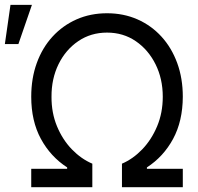

<svg xmlns="http://www.w3.org/2000/svg" viewBox="-80 -784 830 804"><path d="M50.8 0V-77.1H201.2V-83Q131.8 -127.9 91.3 -202.4Q50.8 -276.9 50.8 -378.9Q50.8 -456.1 74 -520Q97.2 -584 139.9 -630.6Q182.6 -677.2 240.7 -702.9Q298.8 -728.5 368.2 -728.5Q437.5 -728.5 495.6 -702.9Q553.7 -677.2 596.2 -630.6Q638.7 -584 662.1 -520Q685.5 -456.1 685.5 -378.9Q685.1 -276.9 644.8 -202.4Q604.5 -127.9 535.2 -83V-77.1H685.5V0H430.7V-98.6Q476.6 -118.2 515.4 -158.4Q554.2 -198.7 577.9 -255.1Q601.6 -311.5 601.6 -378.9Q601.6 -454.1 571.3 -514.9Q541 -575.7 488.5 -611.6Q436 -647.5 368.2 -647.5Q300.3 -647.5 247.6 -611.6Q194.8 -575.7 165 -514.9Q135.3 -454.1 135.7 -378.9Q135.3 -311.5 158.7 -255.1Q182.1 -198.7 221.2 -158.4Q260.3 -118.2 306.6 -98.6V0ZM-59.6 -599.6 -36.1 -763.7H53.7L-2.9 -599.6Z"/></svg>

Font: Inter Display V
Style: Regular
Weight: 400
Designer: Rasmus Andersson
Foundry: rsms
Version: Version 3.015;git-src